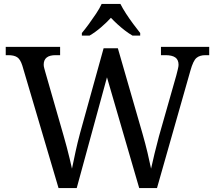

<svg xmlns="http://www.w3.org/2000/svg" viewBox="-20 -951 1087 971"><path d="M93 -619Q83 -651 67 -661.5Q51 -672 22 -672H9V-714H284V-672H261Q201 -672 201 -624Q201 -616 203.5 -607Q206 -598 209 -587L301 -267Q310 -237 317.5 -207.5Q325 -178 332 -150Q339 -122 344 -98Q352 -137 362 -183.5Q372 -230 385 -278L504 -707H576L701 -274Q715 -225 726 -179Q737 -133 744 -98Q752 -134 761.5 -174Q771 -214 784 -262L872 -571Q875 -583 879 -599Q883 -615 883 -623Q883 -649 866.5 -660.5Q850 -672 817 -672H794V-714H1038V-672H1019Q990 -672 973.5 -658Q957 -644 943 -594L774 0H684L521 -560L368 0H276ZM394 -784Q410 -803 429 -829Q448 -855 466 -882Q484 -909 494 -931H589Q600 -909 617.5 -882Q635 -855 654.5 -829Q674 -803 689 -784V-771H650Q631 -782 611.5 -797Q592 -812 574 -828.5Q556 -845 541 -861Q519 -837 490.5 -812.5Q462 -788 433 -771H394Z"/></svg>

Font: Noto Serif Khojki
Style: Regular
Weight: 400
Designer: Juan Bruce
Version: Version 2.002